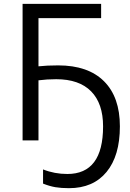

<svg xmlns="http://www.w3.org/2000/svg" viewBox="-20 -734 682 1004"><path d="M273.9 -319.8Q225.1 -319.8 181.2 -314V0H98.1V-713.9H508.8V-639.2H181.2V-387.2Q225.1 -392.1 284.2 -392.1Q440.4 -392.1 523.7 -309.3Q606.9 -226.6 606.9 -73.2Q606.9 80.6 537.1 165.3Q467.3 250 340.8 250Q300.3 250 269.8 244.9Q239.3 239.7 205.1 226.1V151.9Q265.1 175.8 332 175.8Q519 175.8 519 -73.2Q519 -192.9 456.5 -256.3Q394 -319.8 273.9 -319.8Z"/></svg>

Font: XL-Viking
Style: Regular
Weight: 400
Foundry: Ascender Corporation
Version: Version 1.10 March 23, 2015